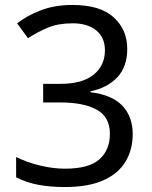

<svg xmlns="http://www.w3.org/2000/svg" viewBox="-20 -744 612 774"><path d="M493 -547Q493 -475 453 -432.5Q413 -390 345 -376V-372Q431 -362 473 -318Q515 -274 515 -203Q515 -141 486 -92.5Q457 -44 396.5 -17Q336 10 241 10Q185 10 137 1.5Q89 -7 45 -29V-111Q90 -89 142 -76.5Q194 -64 242 -64Q338 -64 380.5 -101.5Q423 -139 423 -205Q423 -272 370.5 -301.5Q318 -331 223 -331H154V-406H224Q312 -406 357.5 -443Q403 -480 403 -541Q403 -593 368 -621.5Q333 -650 273 -650Q215 -650 174 -633Q133 -616 93 -590L49 -650Q87 -680 143.5 -702Q200 -724 272 -724Q384 -724 438.5 -674Q493 -624 493 -547Z"/></svg>

Font: Noto Sans Gothic
Style: Regular
Weight: 400
Designer: Monotype Design Team
Foundry: Monotype Imaging Inc.
Version: Version 2.001; ttfautohint (v1.8.4.7-5d5b)